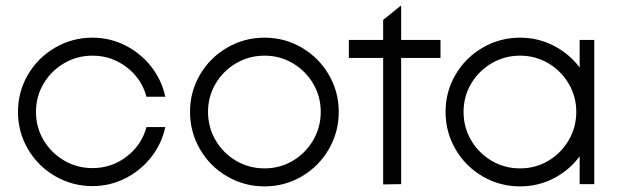

<svg xmlns="http://www.w3.org/2000/svg" viewBox="-20 -655 2214 683"><path d="M44 -257Q44 -329 79.5 -389.5Q115 -450 176 -485.5Q237 -521 309 -521Q371 -521 425.5 -493.5Q480 -466 517.5 -418.5Q555 -371 568 -311H501Q484 -375 430.5 -416Q377 -457 309 -457Q254 -457 208 -430Q162 -403 135 -357.5Q108 -312 108 -257Q108 -202 135 -156.5Q162 -111 208 -84Q254 -57 309 -57Q377 -57 430.5 -98Q484 -139 501 -203H568Q555 -143 517.5 -95.5Q480 -48 425.5 -20.5Q371 7 309 7Q237 7 176 -28.5Q115 -64 79.5 -124.5Q44 -185 44 -257Z M656 -257Q656 -329 691.5 -389.5Q727 -450 788 -485.5Q849 -521 921 -521Q993 -521 1053.5 -485.5Q1114 -450 1149.5 -389.5Q1185 -329 1185 -257Q1185 -185 1149.5 -124Q1114 -63 1053.5 -27.5Q993 8 921 8Q849 8 788 -27.5Q727 -63 691.5 -124Q656 -185 656 -257ZM1121 -257Q1121 -312 1094 -357.5Q1067 -403 1021.5 -430Q976 -457 921 -457Q866 -457 820 -430Q774 -403 747 -357.5Q720 -312 720 -257Q720 -202 747 -156Q774 -110 820 -83Q866 -56 921 -56Q976 -56 1021.5 -83Q1067 -110 1094 -156Q1121 -202 1121 -257Z M1343 -449H1221V-513H1343V-584L1406 -635L1407 -634V-513H1547V-449H1407V0L1343 1Z M1565 -257Q1565 -329 1600.5 -389.5Q1636 -450 1697 -485.5Q1758 -521 1830 -521Q1894 -521 1949.5 -492.5Q2005 -464 2042 -415V-513H2094V0H2042V-99Q2005 -49 1949.5 -20.5Q1894 8 1830 8Q1758 8 1697 -27.5Q1636 -63 1600.5 -124Q1565 -185 1565 -257ZM2030 -257Q2030 -312 2003 -357.5Q1976 -403 1930.5 -430Q1885 -457 1830 -457Q1775 -457 1729 -430Q1683 -403 1656 -357.5Q1629 -312 1629 -257Q1629 -202 1656 -156Q1683 -110 1729 -83Q1775 -56 1830 -56Q1885 -56 1930.5 -83Q1976 -110 2003 -156Q2030 -202 2030 -257Z"/></svg>

Font: Lineal Light
Style: Regular
Weight: 300
Designer: Created by Frank Adebiaye with contributions from Anton Moglia & Ariel Martín Pérez
Created by Frank ADEBIAYE with FontF
Foundry: Velvetyne Type Foundry
Version: Version 2.000